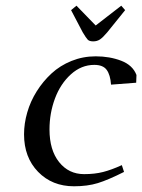

<svg xmlns="http://www.w3.org/2000/svg" viewBox="-20 -651 502 678"><path d="M64.9 -176.8Q64.9 -214.8 76.2 -253.9Q87.4 -293 109.6 -328.4Q131.8 -363.8 161.9 -391.6Q191.9 -419.4 232.4 -435.8Q272.9 -452.1 317.9 -452.1Q367.2 -452.1 408 -436.5Q448.7 -420.9 461.9 -386.2L460.9 -358.9L372.1 -352.1Q369.6 -386.7 356.7 -404.3Q343.8 -421.9 313 -421.9Q267.1 -421.9 230.2 -388.4Q193.4 -355 174.1 -303.2Q154.8 -251.5 154.8 -193.8Q154.8 -121.1 188.7 -78.6Q222.7 -36.1 276.9 -36.1Q314.5 -36.1 344.2 -43.7Q374 -51.3 410.2 -67.9L418 -43.9Q361.8 -15.6 325.4 -4.4Q289.1 6.8 241.2 6.8Q164.1 6.8 114.5 -44.2Q64.9 -95.2 64.9 -176.8ZM231 -615.2 250 -630.9 317.9 -561 408.2 -630.9 421.9 -615.2 358.9 -537.1Q343.3 -518.6 333 -511.7Q322.8 -504.9 309.1 -504.9Q295.9 -504.9 290 -510.7Q284.2 -516.6 272 -537.1Z"/></svg>

Font: Dehuti Alt
Style: Bold-Italic
Weight: 700
Version: Version 1.2